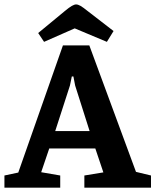

<svg xmlns="http://www.w3.org/2000/svg" viewBox="-29 -864 715 884"><path d="M-8.6 0V-56L55.1 -69.5L260.8 -655.1H382.2L597.1 -72.7L666.2 -56V0H359.4V-56L446.9 -70.3L409.9 -180.3H197.7L160.6 -71.1L248.3 -56V0ZM225.2 -260.5H383.6L317 -470.2L309 -511.8H301.6L293 -470.2ZM173.9 -671.3 146.8 -711.9 268.9 -812.7Q289.7 -830.1 301.8 -836.9Q313.8 -843.6 321.2 -843.6Q329.8 -843.6 341.3 -837.2Q352.7 -830.7 373.1 -814.3L493.8 -721.1L463.1 -671.3L315 -733.4Z"/></svg>

Font: Faustina Light
Style: Regular
Weight: 300
Designer: Alfonso Garcia
Foundry: http://www.omnibus-type.com
Version: Version 1.200